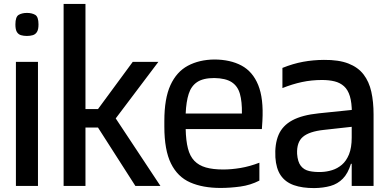

<svg xmlns="http://www.w3.org/2000/svg" viewBox="-20 -950 1984 981"><path d="M61.3 0V-634H174V0ZM117.3 -766.3Q100.7 -766.3 87.2 -770.3Q73.7 -774.3 66.2 -786.7Q58.7 -799 58.7 -825.2Q58.7 -864.4 75.7 -874.2Q92.7 -884 117.7 -884Q142.7 -884 159.7 -874.2Q176.7 -864.4 176.7 -825.2Q176.7 -799 168.8 -786.7Q161 -774.3 147.5 -770.3Q134 -766.3 117.3 -766.3Z M305 0V-930H416.7V-392.7H480.7L658.3 -634H789.3L571.3 -345L799.7 0H671.7L480.7 -298.3H416.7V0Z M1106.7 10.3Q1016 10.3 951.7 -18Q887.3 -46.3 853.5 -114.8Q819.7 -183.3 819.7 -303.3V-332Q819.7 -447 851 -515.2Q882.3 -583.3 940 -614.2Q997.7 -645 1075 -646Q1156.7 -645.7 1214 -615Q1271.3 -584.3 1299.3 -515.5Q1327.3 -446.7 1320.7 -332L1318 -290.7H928.7Q930 -231.3 940.2 -191.7Q950.3 -152 973 -128.3Q995.7 -104.7 1032 -94.3Q1068.3 -84 1120.7 -84Q1162 -84 1209 -91.8Q1256 -99.7 1305.3 -118.7V-27.3Q1260 -4 1207.8 3.2Q1155.7 10.3 1106.7 10.3ZM928.7 -370H1216Q1217 -431 1205.8 -470.5Q1194.7 -510 1163.8 -530.2Q1133 -550.3 1075 -551.3Q1018.7 -551.3 987.8 -531Q957 -510.7 944.2 -470.5Q931.3 -430.3 928.7 -370Z M1777 0V-307Q1777 -313 1777 -322.3Q1777 -331.7 1777.3 -341.8Q1777.7 -352 1777.7 -360.8Q1777.7 -369.7 1777.7 -373.7Q1777.7 -425.3 1767.7 -458.3Q1757.7 -491.3 1737.7 -509.3Q1717.7 -527.3 1689.5 -534.3Q1661.3 -541.3 1625 -541.3Q1571.7 -541.3 1522.3 -530.7Q1473 -520 1423 -500V-603Q1477.7 -625 1528.8 -634.3Q1580 -643.7 1635 -644Q1710.7 -644.7 1760 -625.5Q1809.3 -606.3 1837.5 -569.7Q1865.7 -533 1877.2 -481.3Q1888.7 -429.7 1888.7 -365.3V0ZM1586 11Q1524.7 11.3 1481.3 -4Q1438 -19.3 1414.3 -54Q1390.7 -88.7 1387 -146Q1383.3 -214 1403.3 -261Q1423.3 -308 1473.5 -335.2Q1523.7 -362.3 1609 -371L1797 -390.3V-304.3L1634.3 -286.3Q1560 -278.3 1527.7 -250.8Q1495.3 -223.3 1498 -163.7Q1501 -123 1517 -102.5Q1533 -82 1560.3 -76Q1587.7 -70 1622.7 -71.3Q1650 -72.3 1677 -80.7Q1704 -89 1726.7 -108.2Q1749.3 -127.3 1763.2 -161.3Q1777 -195.3 1777 -247.3L1795 -113H1773Q1758 -64 1731.7 -37.2Q1705.3 -10.3 1668.7 0Q1632 10.3 1586 11Z"/></svg>

Font: Matangi Light
Style: Regular
Weight: 300
Designer: Prashant Pant
Foundry: The Graphic Ant
Version: Version 3.002